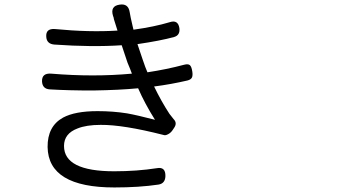

<svg xmlns="http://www.w3.org/2000/svg" viewBox="-20 -785 1540 845"><path d="M483.4 40Q192.4 40 189.5 -137.7Q188.5 -229.5 257.8 -267.6Q310.5 -295.9 409.2 -295.9Q477.5 -295.9 539.1 -286.1Q583 -278.3 662.1 -257.8Q617.2 -329.1 587.9 -396.5Q507.8 -388.7 389.6 -386.7Q280.3 -386.7 199.2 -391.6Q167 -393.6 165 -425.8Q163.1 -463.9 205.1 -460.9Q392.6 -445.3 560.5 -460.9Q557.6 -467.8 552.7 -481.4Q544.9 -501 541 -509.8L515.6 -585.9Q385.7 -577.1 218.8 -588.9Q185.5 -591.8 183.6 -623Q180.7 -660.2 221.7 -657.2Q372.1 -642.6 497.1 -650.4L481.4 -700.2Q481.4 -703.1 480 -708Q478.5 -712.9 477.5 -714.8Q463.9 -758.8 506.8 -764.6Q544.9 -770.5 550.8 -731.4Q553.7 -711.9 563.5 -670.9Q566.4 -660.2 567.4 -654.3Q659.2 -667 727.5 -687.5Q763.7 -699.2 769.5 -661.1Q773.4 -629.9 746.1 -622.1Q685.5 -605.5 585 -590.8Q593.8 -564.5 607.4 -524.4Q620.1 -486.3 628.9 -466.8Q712.9 -479.5 790 -500Q808.6 -504.9 815.9 -498Q823.2 -491.2 826.2 -470.7Q829.1 -453.1 824.7 -443.8Q820.3 -434.6 804.7 -430.7Q733.4 -414.1 658.2 -404.3Q690.4 -337.9 725.6 -284.2Q737.3 -268.6 744.1 -260.7Q760.7 -244.1 747.1 -223.6L739.3 -211.9Q731.4 -200.2 719.7 -194.3Q709 -188.5 702.1 -190.4Q701.2 -190.4 698.2 -191.4Q521.5 -236.3 422.9 -235.4Q360.4 -235.4 321.3 -219.7Q261.7 -197.3 261.7 -142.6Q261.7 -31.2 482.4 -31.2Q583 -31.2 670.9 -44.9Q709 -51.8 708 -9.8Q707 22.5 677.7 27.3Q592.8 40 483.4 40Z"/></svg>

Font: Bpmf GenSen Rounded R
Style: R
Weight: 400
Foundry: But Ko
Version: Version 1.320